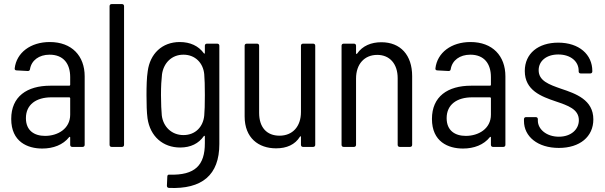

<svg xmlns="http://www.w3.org/2000/svg" viewBox="-20 -720 2963 941"><path d="M224 -514C130 -514 61 -462 52 -385C51 -379 55 -375 61 -375L116 -372C122 -372 126 -374 127 -381C134 -424 171 -452 223 -452C291 -452 324 -408 324 -342V-304C324 -302 322 -300 320 -300H227C112 -300 35 -247 35 -137C35 -25 115 8 187 8C241 8 289 -10 319 -48C322 -51 324 -49 324 -46V-10C324 -4 328 0 334 0H385C391 0 395 -4 395 -10V-346C395 -446 332 -514 224 -514ZM201 -54C148 -54 107 -80 107 -141C107 -208 158 -243 232 -243H320C322 -243 324 -241 324 -239V-158C324 -89 263 -54 201 -54Z M527 0H578C584 0 588 -4 588 -10V-690C588 -696 584 -700 578 -700H527C521 -700 517 -696 517 -690V-10C517 -4 521 0 527 0Z M984 -496V-460C984 -457 982 -456 979 -459C953 -495 912 -514 861 -514C774 -514 715 -456 704 -371C699 -340 698 -296 698 -253C698 -211 699 -169 703 -140C716 -51 779 3 863 3C915 3 954 -17 979 -53C982 -56 984 -54 984 -51V-18C984 89 937 140 810 136C804 135 800 139 800 145L798 190C798 197 801 200 808 201C970 208 1055 138 1055 -14V-496C1055 -502 1051 -506 1045 -506H994C988 -506 984 -502 984 -496ZM981 -154C976 -100 939 -58 879 -58C821 -58 780 -99 773 -154C771 -179 769 -209 769 -254C769 -298 771 -329 774 -356C782 -411 821 -452 879 -452C937 -452 976 -411 981 -356C983 -328 984 -305 984 -254C984 -202 983 -180 981 -154Z M1455 -496V-171C1455 -100 1414 -55 1350 -55C1287 -55 1250 -96 1250 -167V-496C1250 -502 1246 -506 1240 -506H1189C1183 -506 1179 -502 1179 -496V-149C1179 -44 1247 7 1333 7C1385 7 1426 -11 1450 -50C1452 -53 1455 -53 1455 -49V-10C1455 -4 1459 0 1465 0H1515C1521 0 1525 -4 1525 -10V-496C1525 -502 1521 -506 1515 -506H1465C1459 -506 1455 -502 1455 -496Z M1849 -513C1800 -513 1757 -496 1730 -457C1727 -454 1725 -456 1725 -459V-496C1725 -502 1721 -506 1715 -506H1664C1658 -506 1654 -502 1654 -496V-10C1654 -4 1658 0 1664 0H1715C1721 0 1725 -4 1725 -10V-335C1725 -406 1766 -451 1829 -451C1890 -451 1929 -407 1929 -337V-10C1929 -4 1933 0 1939 0H1990C1996 0 2000 -4 2000 -10V-347C2000 -450 1943 -513 1849 -513Z M2286 -514C2192 -514 2123 -462 2114 -385C2113 -379 2117 -375 2123 -375L2178 -372C2184 -372 2188 -374 2189 -381C2196 -424 2233 -452 2285 -452C2353 -452 2386 -408 2386 -342V-304C2386 -302 2384 -300 2382 -300H2289C2174 -300 2097 -247 2097 -137C2097 -25 2177 8 2249 8C2303 8 2351 -10 2381 -48C2384 -51 2386 -49 2386 -46V-10C2386 -4 2390 0 2396 0H2447C2453 0 2457 -4 2457 -10V-346C2457 -446 2394 -514 2286 -514ZM2263 -54C2210 -54 2169 -80 2169 -141C2169 -208 2220 -243 2294 -243H2382C2384 -243 2386 -241 2386 -239V-158C2386 -89 2325 -54 2263 -54Z M2719 5C2822 5 2888 -50 2888 -135C2888 -231 2802 -261 2730 -285C2670 -306 2620 -324 2620 -376C2620 -421 2658 -453 2716 -453C2778 -453 2816 -418 2816 -374V-370C2816 -364 2820 -360 2826 -360H2873C2879 -360 2883 -364 2883 -370V-372C2883 -453 2818 -511 2716 -511C2618 -511 2552 -458 2552 -372C2552 -277 2633 -247 2704 -223C2763 -203 2817 -185 2817 -131C2817 -85 2778 -50 2719 -50C2658 -50 2616 -87 2616 -129V-136C2616 -142 2612 -146 2606 -146H2558C2552 -146 2548 -142 2548 -136V-127C2548 -51 2615 5 2719 5Z"/></svg>

Font: Barlow Semi Condensed
Style: Regular
Weight: 400
Width: 4
Designer: Jeremy Tribby
Foundry: Tribby Type
Version: Version 1.422;hotconv 1.0.109;makeotfexe 2.5.65596